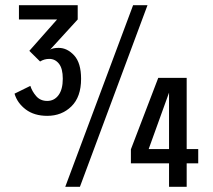

<svg xmlns="http://www.w3.org/2000/svg" viewBox="-20 -720 820 740"><path d="M162 -273.5Q112 -273.5 79.2 -298.2Q46.5 -323 36 -359L97 -389Q103.5 -368 119.5 -349.5Q135.5 -331 162 -331Q189 -331 205.5 -353.2Q222 -375.5 222 -416.5Q222 -456 207.2 -474.5Q192.5 -493 170 -493Q150.5 -493 134.5 -483L93 -524L200 -645H53V-700H279.5V-645L173 -528.5Q184 -535.5 206 -535.5Q239 -535.5 265.8 -506.5Q292.5 -477.5 292.5 -416Q292.5 -346.5 255.2 -310Q218 -273.5 162 -273.5ZM231.5 0 493 -700H548.5L288 0ZM631.5 0V-90.5H484.5V-144.5L590 -420H699.5V-145.5H744V-90.5H699.5V0ZM553 -145.5H631.5V-363Z"/></svg>

Font: Trispace SemiCondensed
Style: Regular
Weight: 400
Width: 4
Designer: Tyler Finck
Foundry: Etcetera Type Company
Version: Version 1.210; ttfautohint (v1.8.3)